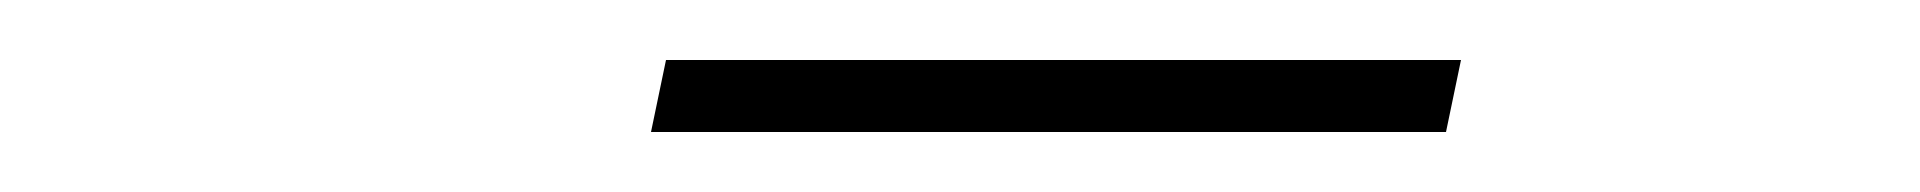

<svg xmlns="http://www.w3.org/2000/svg" viewBox="-20 -658 640 64"><path d="M202 -638 197 -614H462L467 -638Z"/></svg>

Font: LT Wave Mono Thin
Style: Italic
Weight: 100
Designer: Daniel Lyons
Version: Version 2.5 (Glyphs App)